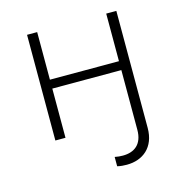

<svg xmlns="http://www.w3.org/2000/svg" viewBox="-107 -619 869 916"><g transform="rotate(-15 327.5 -161.0)"><path d="M108 0H158V-243H499V52C499 123 458 153 401 153C388 153 375 152 361 149V195C377 199 393 200 408 200C487 200 549 152 549 56V-522H499V-287H158V-522H108Z"/></g></svg>

Font: Chess Sans Light
Style: Regular
Weight: 300
Designer: Wolf Bōese
Foundry: Wolf Bōese
Version: Version 7.223;Glyphs 3.3 (3306)